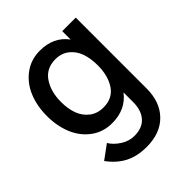

<svg xmlns="http://www.w3.org/2000/svg" viewBox="-199 -618 951 951"><g transform="rotate(-45 276.5 -142.0)"><path d="M275.9 213.9Q210 213.9 162.4 189.2Q114.7 164.6 77.6 113.8L150.4 60.5Q168 89.4 201.4 110.8Q234.9 132.3 272 132.3Q327.6 132.3 356.7 99.4Q385.7 66.4 385.7 9.3V-58.6Q334 9.8 238.8 9.8Q176.3 9.8 129.2 -24.9Q82 -59.6 58.3 -116.7Q34.7 -173.8 34.7 -244.1Q34.7 -314 58.3 -371.1Q82 -428.2 129.2 -463.1Q176.3 -498 238.8 -498Q335 -498 385.7 -429.2V-487.8H480.5V9.3Q480.5 103 426.3 158.4Q372.1 213.9 275.9 213.9ZM263.2 -75.7Q326.7 -75.7 358.6 -122.8Q390.6 -169.9 390.6 -243.7Q390.6 -291.5 377.9 -328.6Q365.2 -365.7 335.7 -389.6Q306.2 -413.6 263.2 -413.6Q199.7 -413.6 166.5 -365.2Q133.3 -316.9 133.3 -243.7Q133.3 -196.3 146.7 -159.4Q160.2 -122.6 190.2 -99.1Q220.2 -75.7 263.2 -75.7Z"/></g></svg>

Font: HK Grotesk Medium
Style: Regular
Weight: 500
Designer: Alfredo Marco Pradil and Stefan Peev
Foundry: Hanken Design Co.
Version: Version 1.045;PS 001.045;hotconv 1.0.88;makeotf.lib2.5.64775